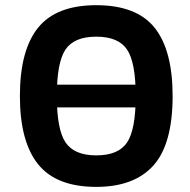

<svg xmlns="http://www.w3.org/2000/svg" viewBox="-20 -710 738 744"><path d="M353 14.2Q198.2 14.2 127.7 -73.5Q57.1 -161.1 57.1 -337.9Q57.1 -515.6 127.7 -602.8Q198.2 -689.9 353 -689.9Q508.8 -689.9 578.9 -602.8Q648.9 -515.6 648.9 -337.9Q648.9 -151.9 574.5 -68.8Q500 14.2 353 14.2ZM353 -107.9Q439 -107.9 472.4 -158Q505.9 -208 505.9 -337.9Q505.9 -467.8 472.4 -517.8Q439 -567.9 353 -567.9Q267.1 -567.9 233.6 -517.8Q200.2 -467.8 200.2 -337.9Q200.2 -208 234.1 -158Q268.1 -107.9 353 -107.9ZM558.1 -293.9H147.9V-381.8H558.1Z"/></svg>

Font: Cadman
Style: Bold
Weight: 700
Designer: Paul James MIller
Foundry: High-Logic / Made with FontCreator
Version: Version 2.114;March 28, 2021;FontCreator 13.0.0.2683 64-bit